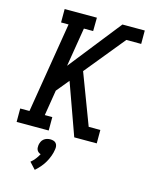

<svg xmlns="http://www.w3.org/2000/svg" viewBox="-142 -823 900 1162"><g transform="rotate(15 308.5 -241.5)"><path d="M372 0 256 -323 191 -244 165 -84H212V0H11V-84H69L162 -651H115V-735H317L316 -651H258L218 -407L477 -735H617V-651H524L320 -401L440 -84H513V0ZM192 252 154 211Q169 199 181 183.5Q193 168 202 151Q194 149 188 144Q182 139 178.5 132.5Q175 126 174.5 117.5Q174 109 175 101Q177 90 181.5 80Q186 70 195 62.5Q204 55 215 52Q226 49 236 49Q246 49 256 52Q266 55 272 62.5Q278 70 279.5 80Q281 90 279 101Q276 122 268.5 142.5Q261 163 250 182.5Q239 202 224 219.5Q209 237 192 252Z"/></g></svg>

Font: Iosevka HT Medium Extended
Style: Italic
Weight: 500
Width: 7
Italic angle: -9°
Monospace: yes
Designer: Belleve Invis
Foundry: Belleve Invis
Version: Version 32.3.0; ttfautohint (v1.8.4)